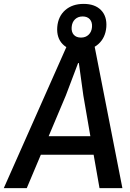

<svg xmlns="http://www.w3.org/2000/svg" viewBox="-46 -966 666 986"><path d="M-26.5 0 296 -727H440L582.5 0H465L427 -216L485.5 -171.5H138L187 -266.5H468L426.5 -217.5L382 -475.5L359 -642H355L292 -475.5L91.5 0ZM364.5 -707Q307 -707 275.5 -739.5Q244 -772 248 -827Q252.5 -882 289 -914Q325.5 -946 383.5 -946Q441.5 -946 472.8 -914Q504 -882 500 -827Q495.5 -772 459 -739.5Q422.5 -707 364.5 -707ZM370 -773Q394 -773 409.2 -787.8Q424.5 -802.5 426.5 -827Q428.5 -852 415.5 -866.8Q402.5 -881.5 378.5 -881.5Q354.5 -881.5 339.2 -866.8Q324 -852 322 -827Q320 -802 332.8 -787.5Q345.5 -773 370 -773Z"/></svg>

Font: Spline Sans Mono Medium
Style: Italic
Weight: 500
Italic angle: -4°
Monospace: yes
Designer: Eben Sorkin, Mirko Velimirovic
Foundry: Sorkin Type
Version: Version 1.004